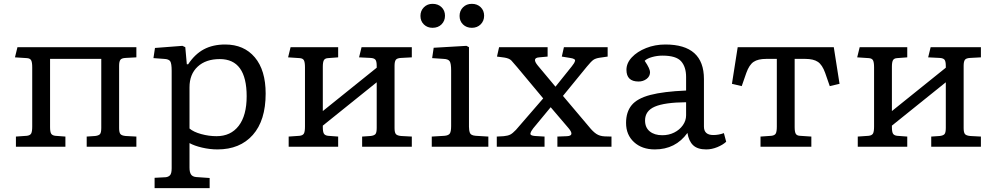

<svg xmlns="http://www.w3.org/2000/svg" viewBox="-20 -765 5191 1001"><path d="M63 0V-53L120 -57Q137 -59 142.5 -69Q148 -79 148 -105V-414Q148 -440 142.5 -450.5Q137 -461 120 -462L58 -466L71 -519H691V-466L635 -463Q614 -462 607.5 -453Q601 -444 601 -422V-97Q601 -75 607.5 -66.5Q614 -58 635 -56L691 -53V0H432V-53L476 -56Q494 -58 501 -65.5Q508 -73 508 -98V-458H241V-102Q241 -78 246.5 -68.5Q252 -59 268 -57L321 -53V0Z M786 216V162L843 159Q857 158 866 149Q875 140 875 112V-396Q875 -434 867.5 -445.5Q860 -457 835 -458L780 -462L788 -515L931 -526L946 -519L954 -430H961Q996 -483 1043 -508Q1090 -533 1154 -533Q1252 -533 1308.5 -466Q1365 -399 1365 -277Q1365 -137 1298 -61.5Q1231 14 1114 14Q1074 14 1033.5 4.5Q993 -5 968 -19V109Q968 132 975.5 144Q983 156 1002 158L1073 163V216ZM1109 -55Q1183 -55 1224.5 -109Q1266 -163 1266 -263Q1266 -457 1126 -457Q1053 -457 1010.5 -417.5Q968 -378 968 -310V-95Q989 -77 1029 -66Q1069 -55 1109 -55Z M1485 0V-53L1542 -57Q1559 -59 1564.5 -69Q1570 -79 1570 -105V-414Q1570 -440 1564.5 -450.5Q1559 -461 1542 -462L1482 -466L1495 -519H1743V-466L1690 -462Q1674 -461 1668.5 -451Q1663 -441 1663 -417V-186L1944 -412V-421Q1944 -446 1937 -454Q1930 -462 1912 -463L1852 -466L1865 -519H2127V-466L2071 -463Q2050 -462 2043.5 -453Q2037 -444 2037 -422V-97Q2037 -75 2043.5 -66.5Q2050 -58 2071 -56L2127 -53V0H1868V-53L1912 -56Q1930 -58 1937 -65.5Q1944 -73 1944 -98V-336L1663 -110V-102Q1663 -78 1668.5 -68.5Q1674 -59 1690 -57L1743 -53V0Z M2231 0V-53L2298 -57Q2319 -59 2325.5 -69.5Q2332 -80 2332 -108V-398Q2332 -434 2324.5 -445.5Q2317 -457 2293 -458L2233 -462L2241 -516L2412 -526L2425 -519V-104Q2425 -85 2430 -72Q2435 -59 2460 -57L2526 -53V0ZM2440 -620Q2412 -620 2394 -637.5Q2376 -655 2376 -682Q2376 -709 2394 -727Q2412 -745 2440 -745Q2468 -745 2486 -727.5Q2504 -710 2504 -683Q2504 -656 2486 -638Q2468 -620 2440 -620ZM2235 -620Q2208 -620 2190 -637.5Q2172 -655 2172 -682Q2172 -709 2190 -727Q2208 -745 2235 -745Q2264 -745 2282 -727.5Q2300 -710 2300 -683Q2300 -656 2282 -638Q2264 -620 2235 -620Z M2570 0V-53L2606 -55Q2627 -57 2639.5 -63Q2652 -69 2670 -88L2812 -252L2676 -415Q2657 -438 2646 -449.5Q2635 -461 2609 -465L2571 -470L2582 -519H2835V-470L2791 -466Q2751 -463 2784 -423L2876 -313L2961 -419Q2975 -436 2978 -447.5Q2981 -459 2952 -463L2909 -470L2920 -519H3148V-470L3106 -464Q3086 -461 3074.5 -453.5Q3063 -446 3040 -418L2915 -265L3051 -104Q3071 -79 3089 -67Q3107 -55 3133 -54L3168 -53V0H2886V-53L2936 -55Q2978 -57 2944 -97L2851 -206L2760 -96Q2748 -81 2745.5 -69.5Q2743 -58 2769 -56L2819 -53V0Z M3394 14Q3327 14 3285.5 -24Q3244 -62 3244 -124Q3244 -181 3273 -216.5Q3302 -252 3370.5 -270Q3439 -288 3557 -293V-364Q3557 -416 3531 -445.5Q3505 -475 3434 -475Q3406 -475 3379.5 -467.5Q3353 -460 3341 -448Q3356 -426 3362.5 -411.5Q3369 -397 3369 -389Q3369 -367 3351 -353.5Q3333 -340 3309 -340Q3246 -340 3246 -401Q3246 -436 3274 -466Q3302 -496 3348.5 -514.5Q3395 -533 3449 -533Q3650 -533 3650 -353V-105Q3650 -61 3699 -61Q3727 -61 3754 -71L3766 -26Q3749 -10 3720 2Q3691 14 3662 14Q3617 14 3594 -7.5Q3571 -29 3564 -72Q3502 14 3394 14ZM3433 -60Q3467 -60 3495 -74Q3523 -88 3540 -112Q3557 -136 3557 -164V-232Q3445 -231 3394 -209Q3343 -187 3343 -137Q3343 -100 3367.5 -80Q3392 -60 3433 -60Z M3945 0V-53L4002 -57Q4019 -59 4024.5 -69Q4030 -79 4030 -105V-458H3975Q3932 -458 3909 -442.5Q3886 -427 3871 -385L3847 -316L3796 -328L3826 -519H4327L4357 -328L4306 -316L4282 -385Q4267 -427 4244 -442.5Q4221 -458 4178 -458H4123V-102Q4123 -78 4128.5 -68Q4134 -58 4150 -57L4210 -53V0Z M4452 0V-53L4509 -57Q4526 -59 4531.5 -69Q4537 -79 4537 -105V-414Q4537 -440 4531.5 -450.5Q4526 -461 4509 -462L4449 -466L4462 -519H4710V-466L4657 -462Q4641 -461 4635.5 -451Q4630 -441 4630 -417V-186L4911 -412V-421Q4911 -446 4904 -454Q4897 -462 4879 -463L4819 -466L4832 -519H5094V-466L5038 -463Q5017 -462 5010.5 -453Q5004 -444 5004 -422V-97Q5004 -75 5010.5 -66.5Q5017 -58 5038 -56L5094 -53V0H4835V-53L4879 -56Q4897 -58 4904 -65.5Q4911 -73 4911 -98V-336L4630 -110V-102Q4630 -78 4635.5 -68.5Q4641 -59 4657 -57L4710 -53V0Z"/></svg>

Font: Literata 7pt
Style: Regular
Weight: 400
Designer: Latin by Veronika Burian and Jose Scaglione. Greek by Irene Vlachou. Cyrillic by Vera Evstafieva.
Foundry: TypeTogether
Version: Version 3.002